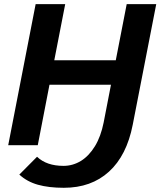

<svg xmlns="http://www.w3.org/2000/svg" viewBox="-20 -708 782 936"><path d="M160.6 56.2Q184.1 78.6 216.3 89.6Q248.5 100.6 289.6 100.6Q335 100.6 375 76.2Q414.1 51.8 442.9 4.6Q471.7 -42.5 485.4 -111.3L521 -294.9H221.2L164.1 0H20L153.8 -688H297.9L244.6 -414.1H544.4L597.7 -688H741.7L627 -99.6Q597.7 50.3 511.2 128.9Q424.8 207.5 291 207.5Q217.8 207.5 164.8 192.6Q111.8 177.7 74.2 143.1Z"/></svg>

Font: Arimo
Style: Italic
Weight: 400
Italic angle: -12°
Designer: Steve Matteson
Foundry: Monotype Imaging Inc.
Version: Version 1.33